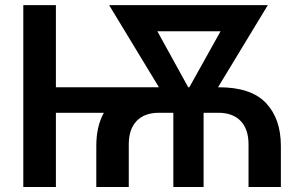

<svg xmlns="http://www.w3.org/2000/svg" viewBox="-20 -748 1211 768"><path d="M365.2 0V-164.1Q365.2 -243.2 395.5 -296.9H203.6V0H73.2V-727.5H203.6V-398.9H615.7L416.5 -727.5H1051.3L852.1 -398.9H856Q984.4 -398.9 1043.9 -335.9Q1103.5 -272.9 1103.5 -164.1V0H974.1V-170.4Q974.1 -231.4 942.6 -264.2Q911.1 -296.9 853 -296.9H794.4V0H673.3V-296.9H616.2Q558.1 -296.9 526.6 -264.2Q495.1 -231.4 495.1 -170.4V0ZM732.9 -398.9H737.3L862.3 -623H609.4Z"/></svg>

Font: Inter SemiBold
Style: Regular
Weight: 600
Designer: Rasmus Andersson
Foundry: rsms
Version: Version 4.001;git-9221beed3